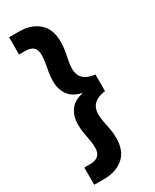

<svg xmlns="http://www.w3.org/2000/svg" viewBox="-241 -857 873 1080"><g transform="rotate(-30 196.0 -317.0)"><path d="M91 162H27V50H66Q101 50 118.5 33.5Q136 17 136 -16Q136 -42 131.5 -66.5Q127 -91 122 -117.5Q117 -144 117 -177Q117 -230 143.5 -267.5Q170 -305 226 -316V-319Q170 -331 143.5 -368Q117 -405 117 -458Q117 -488 122 -515Q127 -542 131.5 -567.5Q136 -593 136 -619Q136 -653 119 -668.5Q102 -684 66 -684H27V-796H91Q170 -796 218 -754Q266 -712 266 -632Q266 -598 261 -570Q256 -542 250.5 -516Q245 -490 245 -463Q245 -440 254.5 -420.5Q264 -401 285.5 -388.5Q307 -376 343 -372V-264Q307 -259 285.5 -246.5Q264 -234 254.5 -214.5Q245 -195 245 -172Q245 -142 250.5 -116.5Q256 -91 261 -64Q266 -37 266 -3Q266 78 218 120Q170 162 91 162Z"/></g></svg>

Font: DM Sans 9pt 36pt
Style: Bold
Weight: 700
Version: Version 4.004;gftools[0.9.30]